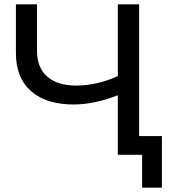

<svg xmlns="http://www.w3.org/2000/svg" viewBox="-20 -720 803 893"><path d="M627 -700H528V-366C463.3 -336.7 398.7 -322 334 -322C276 -322 231.2 -336 199.5 -364C167.8 -392 152 -432 152 -484V-700H54V-473C54 -396.3 77.5 -337.3 124.5 -296C171.5 -254.7 237.7 -234 323 -234C385.7 -234 454 -248.3 528 -277V0H627ZM733 -87H528V0H641V153H733Z"/></svg>

Font: Rookery
Style: Regular
Weight: 400
Designer: Ryan Kimball / Julieta Ulanovsky
Foundry: Motorola Mobility LLC.
Version: Version 1.0